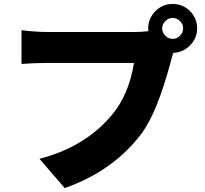

<svg xmlns="http://www.w3.org/2000/svg" viewBox="-20 -886 1040 973"><path d="M892 -705Q908 -720 908 -742Q908 -764 892 -779Q877 -795 855 -795Q833 -795 818 -779Q802 -764 802 -742Q802 -720 818 -705Q833 -689 855 -689Q877 -689 892 -705ZM664 -724Q699 -724 732 -728Q731 -733 731 -742Q731 -793 768 -830Q804 -866 855 -866Q906 -866 943 -830Q979 -793 979 -742Q979 -692 943 -656Q908 -620 858 -618Q852 -600 846 -576Q777 -317 698 -210Q554 -19 308 67L180 -81Q414 -142 549 -306Q633 -407 659 -567H219Q154 -567 89 -562V-733Q159 -724 219 -724Z"/></svg>

Font: Source Han Sans CN Heavy
Style: Bold
Weight: 900
Designer: Ryoko NISHIZUKA (kana & ideographs); Paul D. Hunt (Latin, Greek & Cyrillic); Wenlong ZHANG (bopomofo); Sandoll Communica
Foundry: Adobe Systems Incorporated
Version: Version 1.000;PS 1;hotconv 1.0.78;makeotf.lib2.5.61930